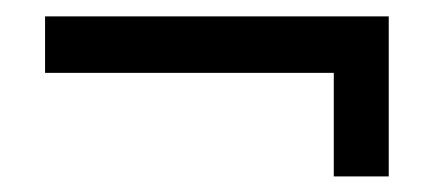

<svg xmlns="http://www.w3.org/2000/svg" viewBox="-20 -370 540 239"><path d="M36.1 -349.6H463.9V-150.4H395.5V-279.3H36.1Z"/></svg>

Font: BabelStone Irk Bitig Colour
Style: Regular
Weight: 400
Designer: Andrew West
Foundry: BabelStone
Version: Version 1.03 June 7, 2023